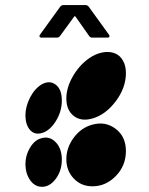

<svg xmlns="http://www.w3.org/2000/svg" viewBox="-20 -720 581 749"><path d="M79.1 -78.1Q80.1 -41.5 98.1 -16.4Q116.2 8.8 144 8.8Q174.3 8.8 197.8 -22.7Q221.2 -54.2 221.2 -97.2Q221.2 -140.1 197.8 -164.8Q174.3 -189.5 143.1 -181.2Q115.7 -174.8 97.4 -144.3Q79.1 -113.8 79.1 -78.1ZM340.8 6.8Q392.6 6.8 431.9 -33.4Q471.2 -73.7 471.2 -130.9Q471.2 -187 431.4 -217.3Q391.6 -247.6 340.8 -233.9Q296.9 -222.2 267.8 -183.1Q238.8 -144 238.8 -99.1Q238.8 -54.2 267.6 -23.7Q296.4 6.8 340.8 6.8ZM79.1 -268.1Q80.1 -231.4 97.9 -212.2Q115.7 -192.9 144 -201.2Q174.8 -210.4 198 -247.8Q221.2 -285.2 221.2 -328.1Q221.2 -371.6 197.5 -389.6Q173.8 -407.7 143.1 -391.1Q115.2 -374.5 97.2 -339.4Q79.1 -304.2 79.1 -268.1ZM238.8 -335.9Q238.8 -290.5 267.6 -267.8Q296.4 -245.1 340.8 -257.8Q392.6 -272.9 431.9 -325.4Q471.2 -377.9 471.2 -435.1Q471.2 -462.9 460.2 -482.7Q449.2 -502.4 431.2 -510.7Q413.1 -519 389.4 -516.8Q365.7 -514.6 340.8 -501Q296.9 -475.6 267.8 -428.2Q238.8 -380.9 238.8 -335.9ZM202.1 -573.2H142.1Q136.2 -573.2 134.5 -576.7Q132.8 -580.1 136.2 -585L214.8 -693.8Q219.7 -700.2 228 -700.2H313Q321.3 -700.2 326.2 -693.8L404.8 -585Q407.2 -582.5 407.2 -579.1Q407.2 -573.2 398.9 -573.2H339.8Q332.5 -573.2 328.1 -579.1L274.9 -654.8Q272.5 -657.2 272 -657.2Q271.5 -657.2 269 -654.8L213.9 -579.1Q209.5 -573.2 202.1 -573.2Z"/></svg>

Font: Gruenseis Font Medium
Style: Regular
Weight: 500
Designer: Jeremy Tribby
Foundry: Tribby Type
Version: Version 1.408;Glyphs 3.1.2 (3151)